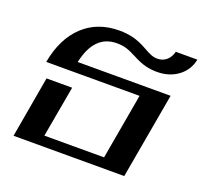

<svg xmlns="http://www.w3.org/2000/svg" viewBox="-103 -690 860 810"><g transform="rotate(20 326.5 -285.0)"><path d="M82 -275H197L156 -45H424L476 -340H57Q77 -450 141 -510Q205 -570 303 -570Q337 -570 366 -562.5Q395 -555 427 -537Q452 -523 465 -518Q478 -513 493 -513Q516 -513 533 -527.5Q550 -542 556 -567H653Q643 -518 604 -489Q565 -460 509 -460Q482 -460 457 -466.5Q432 -473 402 -489Q372 -505 353 -510.5Q334 -516 311 -516Q210 -516 182 -385H599L531 0H34Z"/></g></svg>

Font: Fahkwang Medium
Style: Italic
Weight: 500
Italic angle: -10°
Version: Version 1.000; ttfautohint (v1.6)